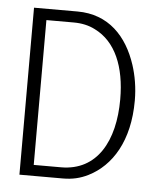

<svg xmlns="http://www.w3.org/2000/svg" viewBox="-45 -605 537 630"><g transform="rotate(5 223.5 -290.0)"><path d="M42 -15H185C216 -15 242 -21 268 -34C344 -72 398 -157 398 -290C398 -333 391 -372 380 -406C350 -498 288 -565 185 -565H42ZM86 -51V-528H176C202 -528 226 -523 247 -512C316 -478 350 -398 350 -290C350 -153 295 -51 176 -51Z"/></g></svg>

Font: Charger Sport
Style: HLNrw
Weight: 100
Designer: Jasper
Foundry: Cannot Into Space Fonts
Version: Version 1.1